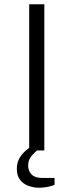

<svg xmlns="http://www.w3.org/2000/svg" viewBox="-20 -706 344 901"><path d="M117 0V-686H188V0ZM163 175Q139 175 114.5 166.5Q90 158 74.5 138.5Q59 119 59 87Q59 55 74 31.5Q89 8 117 -12H162V-6Q146 5 129 24.5Q112 44 112 71Q112 96 128 112.5Q144 129 178 129H236V161Q222 168 200.5 171.5Q179 175 163 175Z"/></svg>

Font: Archivo Expanded ExtraLight
Style: Regular
Weight: 250
Width: 7
Designer: Hector Gatti
Foundry: Omnibus-Type
Version: Version 2.001